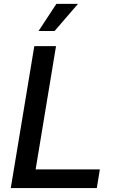

<svg xmlns="http://www.w3.org/2000/svg" viewBox="-20 -964 605 984"><path d="M35.2 0 155.8 -727.5H267.1L162.6 -95.7H491.7L476.1 0ZM177.7 -805.2 269 -944.3H379.9L259.8 -805.2Z"/></svg>

Font: Inter Medium
Style: Italic
Weight: 500
Italic angle: -9.3988°
Designer: Rasmus Andersson
Foundry: rsms
Version: Version 4.001;git-66647c0bb